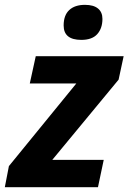

<svg xmlns="http://www.w3.org/2000/svg" viewBox="-43 -780 535 800"><path d="M222.2 -673.8Q222.2 -716.3 245.4 -738Q268.6 -759.8 311 -759.8Q346.7 -759.8 365.2 -744.6Q383.8 -729.5 383.8 -701.2Q383.8 -662.1 362.3 -637.9Q340.8 -613.8 295.9 -613.8Q222.2 -613.8 222.2 -673.8ZM365.2 0H-22.9L-5.9 -87.9L274.9 -432.1H81.1L106 -545.9H472.2L451.2 -448.2L174.8 -113.8H389.2Z"/></svg>

Font: Zoram GWebM
Style: Bold Italic
Weight: 700
Italic angle: -12°
Foundry: Ascender Corporation
Version: Version 1.000